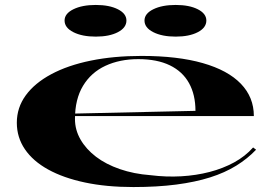

<svg xmlns="http://www.w3.org/2000/svg" viewBox="-20 -741 1106 776"><path d="M552 -515Q698 -515 799.5 -486Q901 -457 953.5 -402.5Q1006 -348 1006 -272H281V-282L770 -293Q770 -358 744 -405Q718 -452 666.5 -477Q615 -502 539 -502Q464 -502 406 -475Q348 -448 315.5 -394Q283 -340 283 -260Q283 -216 305.5 -177Q328 -138 368 -107.5Q408 -77 464.5 -57.5Q521 -38 588 -33Q652 -25 712.5 -28.5Q773 -32 827 -46Q881 -60 926 -84.5Q971 -109 1003 -145L1015 -136Q981 -100 935 -71.5Q889 -43 829 -24Q769 -5 692 5Q615 15 519 15Q410 15 323 -3.5Q236 -22 174.5 -56Q113 -90 80.5 -138Q48 -186 48 -245Q48 -306 84 -355.5Q120 -405 187 -441Q254 -477 347 -496Q440 -515 552 -515ZM690 -721Q745 -721 779.5 -703.5Q814 -686 814 -658Q814 -629 779.5 -611Q745 -593 690 -593Q635 -593 599.5 -611Q564 -629 564 -658Q564 -686 599.5 -703.5Q635 -721 690 -721ZM367 -721Q422 -721 456.5 -703.5Q491 -686 491 -658Q491 -629 456.5 -611Q422 -593 367 -593Q312 -593 276.5 -611Q241 -629 241 -658Q241 -686 276.5 -703.5Q312 -721 367 -721Z"/></svg>

Font: Kalnia Expanded
Style: Regular
Weight: 400
Width: 7
Designer: Frida Medrano
Foundry: Frida Medrano
Version: Version 1.105